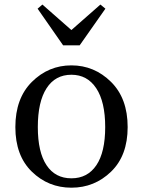

<svg xmlns="http://www.w3.org/2000/svg" viewBox="-20 -827 641 860"><path d="M336.9 -624H262.7L148.4 -788.1L169.9 -806.6L299.8 -692.4L429.7 -806.6L452.1 -788.1ZM451.2 -257.8Q451.2 -371.1 411.1 -431.6Q371.1 -492.2 299.8 -492.2Q227.5 -492.2 188.5 -431.6Q149.4 -371.1 149.4 -257.8Q149.4 -145.5 188.5 -86.9Q227.5 -28.3 299.8 -28.3Q372.1 -28.3 411.6 -86.9Q451.2 -145.5 451.2 -257.8ZM551.8 -257.8Q551.8 -129.9 477.5 -58.1Q403.3 13.7 299.8 13.7Q196.3 13.7 122.6 -58.1Q48.8 -129.9 48.8 -257.8Q48.8 -386.7 123 -460.4Q197.3 -534.2 299.8 -534.2Q402.3 -534.2 477.1 -460.4Q551.8 -386.7 551.8 -257.8Z"/></svg>

Font: GenYoMin TW TTF Medium
Style: Regular
Weight: 500
Version: Version 1.300